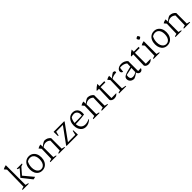

<svg xmlns="http://www.w3.org/2000/svg" viewBox="586 -2783 4835 4835"><g transform="rotate(-45 3004.0 -365.0)"><path d="M25 0V-19Q39 -25 56 -31Q73 -37 98 -41L109 -638L56 -701Q81 -716 108.5 -726Q136 -736 166 -740V-39L245 -19V0ZM408 8 200 -255 389 -473H440V-463L248 -243L249 -287L480 -11Q464 -5 446 0Q428 5 408 8ZM399 -432Q371 -436 347 -444Q323 -452 300 -462V-483H482V-462Z M722 8Q660 8 614 -22Q568 -52 542.5 -106.5Q517 -161 517 -233Q517 -310 544 -368Q571 -426 620 -458.5Q669 -491 733 -491Q795 -491 842 -460Q889 -429 915 -374.5Q941 -320 941 -248Q941 -172 913.5 -114Q886 -56 836.5 -24Q787 8 722 8ZM728 -37Q771 -37 804.5 -62Q838 -87 856.5 -134Q875 -181 875 -244Q875 -306 857 -350.5Q839 -395 805 -418.5Q771 -442 726 -442Q698 -442 667 -432Q636 -422 601 -402L635 -429Q609 -385 596 -337.5Q583 -290 583 -239Q583 -177 601.5 -132Q620 -87 652.5 -62Q685 -37 728 -37Z M1014 0V-19Q1028 -25 1045 -31Q1062 -37 1087 -41L1097 -393L1046 -454Q1094 -484 1149 -493L1156 -400V-39L1234 -19V0ZM1314 0V-19Q1329 -26 1346 -31.5Q1363 -37 1387 -41L1397 -384L1455 -414V-39L1535 -19V0ZM1150 -381 1148 -400Q1178 -432 1210 -453.5Q1242 -475 1278 -490Q1283 -490 1288.5 -490.5Q1294 -491 1298 -491Q1344 -491 1383 -472.5Q1422 -454 1455 -414L1397 -384Q1342 -433 1279 -433Q1214 -433 1150 -381Z M1591 0V-17L1899 -441L1660 -439L1634 -328H1613L1610 -483H1988V-466L1681 -42L1943 -43L1969 -160H1989L1994 0Z M2281 8Q2221 8 2175.5 -22.5Q2130 -53 2104.5 -107.5Q2079 -162 2079 -234Q2079 -308 2106 -366Q2133 -424 2181 -457.5Q2229 -491 2293 -491Q2345 -491 2383.5 -468.5Q2422 -446 2443.5 -406.5Q2465 -367 2465 -315L2462 -250Q2407 -241 2355.5 -236Q2304 -231 2246.5 -228Q2189 -225 2116 -224L2117 -266L2403 -270L2405 -315Q2405 -372 2372 -407Q2339 -442 2286 -442Q2262 -442 2236 -434.5Q2210 -427 2188 -413Q2165 -375 2153.5 -331.5Q2142 -288 2142 -244Q2142 -150 2187.5 -98.5Q2233 -47 2310 -47Q2377 -47 2459 -87L2464 -74Q2423 -34 2376 -13Q2329 8 2281 8Z M2545 0V-19Q2559 -25 2576 -31Q2593 -37 2618 -41L2628 -393L2577 -454Q2625 -484 2680 -493L2687 -400V-39L2765 -19V0ZM2845 0V-19Q2860 -26 2877 -31.5Q2894 -37 2918 -41L2928 -384L2986 -414V-39L3066 -19V0ZM2681 -381 2679 -400Q2709 -432 2741 -453.5Q2773 -475 2809 -490Q2814 -490 2819.5 -490.5Q2825 -491 2829 -491Q2875 -491 2914 -472.5Q2953 -454 2986 -414L2928 -384Q2873 -433 2810 -433Q2745 -433 2681 -381Z M3243 -559V-482H3416L3412 -441H3243V-54L3415 -56Q3401 -35 3380 -20.5Q3359 -6 3335.5 1Q3312 8 3288 8Q3250 8 3218.5 -8Q3187 -24 3174 -56L3186 -441H3114V-456Q3142 -485 3173.5 -511Q3205 -537 3243 -559Z M3782 -424Q3684 -426 3597 -373V-389Q3627 -421 3659 -445.5Q3691 -470 3726 -488Q3743 -487 3757.5 -482Q3772 -477 3786 -469ZM3461 0V-19Q3476 -26 3493 -31.5Q3510 -37 3534 -41L3544 -393L3493 -454Q3541 -484 3596 -493L3603 -387V-41L3714 -19V0Z M4218 5Q4189 5 4164 -17Q4139 -39 4129 -83L4140 -390Q4074 -444 3980 -444Q3960 -444 3940.5 -441Q3921 -438 3903 -433L3936 -452L3919 -313Q3891 -319 3876.5 -336Q3862 -353 3862 -377Q3862 -409 3884 -435Q3906 -461 3943.5 -476Q3981 -491 4027 -491Q4078 -491 4122 -471Q4166 -451 4199 -414V-60L4300 -64Q4295 -42 4282 -26.5Q4269 -11 4252.5 -3Q4236 5 4218 5ZM3992 10Q3928 9 3888.5 -27Q3849 -63 3849 -120Q3849 -148 3862 -169Q3875 -190 3908 -207.5Q3941 -225 4001 -243Q4061 -261 4155 -281V-240L3908 -189L3929 -201Q3924 -186 3921.5 -168.5Q3919 -151 3919 -137Q3919 -95 3940 -71.5Q3961 -48 4003 -48Q4034 -48 4070 -61Q4106 -74 4146 -102V-85Q4112 -53 4075.5 -29.5Q4039 -6 3992 10Z M4466 -559V-482H4639L4635 -441H4466V-54L4638 -56Q4624 -35 4603 -20.5Q4582 -6 4558.5 1Q4535 8 4511 8Q4473 8 4441.5 -8Q4410 -24 4397 -56L4409 -441H4337V-456Q4365 -485 4396.5 -511Q4428 -537 4466 -559Z M4688 0V-19Q4704 -26 4722 -32Q4740 -38 4761 -41L4771 -393L4720 -454Q4745 -469 4772 -479Q4799 -489 4830 -493V-39L4908 -19V0ZM4808 -697Q4822 -684 4832 -666.5Q4842 -649 4844 -632Q4833 -618 4815.5 -608Q4798 -598 4780 -596Q4766 -607 4756 -624.5Q4746 -642 4743 -659Q4755 -674 4772 -684Q4789 -694 4808 -697Z M5178 8Q5116 8 5070 -22Q5024 -52 4998.5 -106.5Q4973 -161 4973 -233Q4973 -310 5000 -368Q5027 -426 5076 -458.5Q5125 -491 5189 -491Q5251 -491 5298 -460Q5345 -429 5371 -374.5Q5397 -320 5397 -248Q5397 -172 5369.5 -114Q5342 -56 5292.5 -24Q5243 8 5178 8ZM5184 -37Q5227 -37 5260.5 -62Q5294 -87 5312.5 -134Q5331 -181 5331 -244Q5331 -306 5313 -350.5Q5295 -395 5261 -418.5Q5227 -442 5182 -442Q5154 -442 5123 -432Q5092 -422 5057 -402L5091 -429Q5065 -385 5052 -337.5Q5039 -290 5039 -239Q5039 -177 5057.5 -132Q5076 -87 5108.5 -62Q5141 -37 5184 -37Z M5470 0V-19Q5484 -25 5501 -31Q5518 -37 5543 -41L5553 -393L5502 -454Q5550 -484 5605 -493L5612 -400V-39L5690 -19V0ZM5770 0V-19Q5785 -26 5802 -31.5Q5819 -37 5843 -41L5853 -384L5911 -414V-39L5991 -19V0ZM5606 -381 5604 -400Q5634 -432 5666 -453.5Q5698 -475 5734 -490Q5739 -490 5744.5 -490.5Q5750 -491 5754 -491Q5800 -491 5839 -472.5Q5878 -454 5911 -414L5853 -384Q5798 -433 5735 -433Q5670 -433 5606 -381Z"/></g></svg>

Font: Piazzolla 24pt Light
Style: Regular
Weight: 300
Designer: Juan Pablo del Peral
Foundry: Huerta Tipografica
Version: Version 2.005